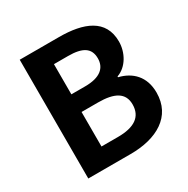

<svg xmlns="http://www.w3.org/2000/svg" viewBox="-167 -888 1014 1036"><g transform="rotate(-30 340.5 -370.0)"><path d="M91 0H355C518 0 642 -69 642 -218C642 -318 583 -374 503 -393V-398C566 -420 604 -490 604 -558C604 -696 488 -740 336 -740H91ZM239 -329H342C444 -329 498 -299 498 -227C498 -150 443 -114 342 -114H239ZM327 -627C416 -627 460 -601 460 -536C460 -477 419 -439 325 -439H239V-627Z"/></g></svg>

Font: Noto Sans KR Bold
Style: Regular
Weight: 700
Designer: Ryoko NISHIZUKA  (kana & ideographs); Paul D. Hunt (Latin, Greek & Cyrillic); Wenlong ZHANG  (bopomofo); Sandoll Communi
Foundry: Adobe Systems Incorporated
Version: Version 1.004;PS 1.004;hotconv 1.0.82;makeotf.lib2.5.63406